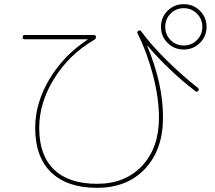

<svg xmlns="http://www.w3.org/2000/svg" viewBox="-20 -860 1040 930"><path d="M806.2 -666Q832 -639.6 870.1 -639.6Q908.2 -639.6 934.1 -666Q960 -692.4 960 -730Q960 -767.6 934.1 -793.9Q908.2 -820.3 870.1 -820.3Q832 -820.3 806.2 -793.9Q780.3 -767.6 780.3 -730Q780.3 -692.4 806.2 -666ZM792 -808.1Q824.2 -839.8 870.1 -839.8Q916 -839.8 948.2 -808.1Q980.5 -776.4 980.5 -730Q980.5 -683.6 948.2 -651.9Q916 -620.1 870.1 -620.1Q824.2 -620.1 792 -651.9Q759.8 -683.6 759.8 -730Q759.8 -776.4 792 -808.1ZM99.6 -669.9Q89.8 -669.9 89.8 -680.2Q89.8 -690.4 99.6 -690.4H435.5Q444.3 -690.4 444.8 -681.2Q445.3 -671.9 436.5 -667Q316.4 -597.7 243.2 -480.5Q169.9 -363.3 169.9 -240.2Q169.9 -107.4 241.7 -38.6Q313.5 30.3 450.2 30.3Q585.9 30.3 668 -56.6Q750 -143.6 750 -290Q750 -382.8 721.7 -493.2Q693.4 -603.5 646.5 -697.3Q641.6 -706.1 650.4 -710.9Q659.2 -715.8 664.1 -708Q710 -644.5 787.1 -568.4Q864.3 -492.2 939.5 -433.6Q946.3 -427.7 939.9 -419.9Q933.6 -412.1 926.8 -418Q798.8 -516.6 695.3 -637.7Q695.3 -638.7 694.3 -638.7Q693.4 -638.7 693.4 -636.7Q770.5 -451.2 769.5 -290Q769.5 -134.8 682.6 -42.5Q595.7 49.8 450.2 49.8Q305.7 49.8 228 -24.9Q150.4 -99.6 150.4 -240.2Q150.4 -361.3 219.7 -477.1Q289.1 -592.8 404.3 -668V-668.9Q404.3 -669.9 403.3 -669.9Z"/></svg>

Font: Rounded-X Mgen+ 1mn thin
Style: Regular
Weight: 100
Designer: [Source Han Sans]
Ryoko NISHIZUKA  (kana & ideographs); Paul D. Hunt (Latin, Greek & Cyrillic); Wenlong ZHANG  (bopomofo
Version: Version 1.059.20150602